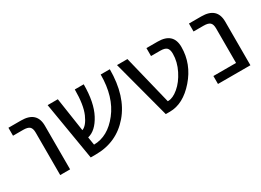

<svg xmlns="http://www.w3.org/2000/svg" viewBox="-25 -1017 2052 1512"><g transform="rotate(-30 1001.5 -261.0)"><path d="M44.9 -452.1V-524.4H159.2Q301.8 -524.4 301.8 -394.5V2H211.9V-384.8Q211.9 -421.9 195.3 -437Q178.7 -452.1 137.7 -452.1Z M966.8 -524.4Q966.8 -279.3 846.2 -138.7Q725.6 2 535.2 2H489.3L401.4 -524.4H494.1L540 -216.8Q582 -232.4 615.2 -308.1Q648.4 -383.8 648.4 -524.4H729.5Q729.5 -359.4 677.2 -260.7Q625 -162.1 550.8 -144.5L562.5 -72.3Q689.5 -73.2 786.1 -197.3Q883.8 -321.3 883.8 -524.4Z M1241.2 -78.1Q1283.2 -78.1 1334 -120.6Q1384.8 -163.1 1421.4 -235.8Q1458 -308.6 1458 -381.8Q1458 -420.9 1441.4 -436.5Q1424.8 -452.1 1383.8 -452.1H1299.8V-524.4H1401.4Q1543 -524.4 1543 -394.5Q1543 -241.2 1437 -119.6Q1331.1 2 1209 2H1171.9L1032.2 -524.4H1127L1236.3 -78.1Z M1852.5 -384.8Q1852.5 -421.9 1835.9 -437Q1819.3 -452.1 1778.3 -452.1H1686.5V-524.4H1798.8Q1941.4 -524.4 1941.4 -394.5V2H1646.5V-70.3H1852.5Z"/></g></svg>

Font: Nasu
Style: Regular
Weight: 400
Designer: Ryoko NISHIZUKA (kana &amp; ideographs); Paul D. Hunt (Latin, Greek &amp; Cyrillic); Wenlong ZHANG (bopomofo); Sandoll C
Version: Version 2014.1215